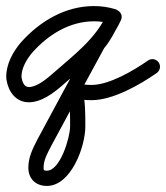

<svg xmlns="http://www.w3.org/2000/svg" viewBox="-38 -296 545 630"><path d="M340 -266C340 -266 340 -266 340 -266C316.6 -272.8 295.1 -276.1 270.5 -276.1C176.1 -276.1 93.1 -226.5 31.4 -157.7C31.4 -157.7 31.3 -157.6 31.2 -157.5C31.1 -157.4 31 -157.3 31 -157.3C4.7 -126.6 -17.5 -86.1 -17.5 -44.8C-17.5 -41.2 -17.3 -37.6 -16.7 -34C-10.4 4.6 13.8 39.6 56.6 39.6C99.1 39.6 140.3 7.4 170.5 -19.2C242.6 -82.8 317.8 -139.8 358.7 -229.6C365.4 -244.3 358.1 -256.9 347.1 -262.4C336.2 -267.8 321.7 -266.1 314 -251.9C298.9 -223.8 284.8 -192.5 264 -168.3C264 -168.2 263.2 -167.2 262.5 -166.1C261.8 -165.1 261.1 -164.1 261.1 -164C202 -55.8 143.2 52.6 85 161.2C85 161.2 84.9 161.3 84.8 161.4C84.8 161.5 84.7 161.7 84.7 161.7C69.6 191.4 55 219.5 55 254.1C55 287.9 76 311.5 110.2 313.9C112 314.1 113.9 314.1 115.7 314.1C195.2 314.1 242 185.3 242 119C242 79.5 242.2 34.1 232.2 -4.3C230.2 -11.9 219 -5 210.3 4.2C201.6 13.4 195.2 24.9 202.9 26.5C223 30.6 242 32.7 262.6 32.7C332.3 32.7 420.3 -17.3 476.3 -56.5C487.6 -64.4 490.4 -80 482.5 -91.3C474.6 -102.6 459 -105.4 447.7 -97.5C400.8 -64.7 320.8 -17.3 262.6 -17.3C245.4 -17.3 229.7 -19 213.1 -22.5C205.3 -24.1 197 -20.2 191.2 -14C185.3 -7.8 181.8 0.7 183.8 8.3C192.7 42.4 192 83.9 192 119C192 154.2 160 264.1 115.7 264.1C115.1 264.1 114.4 264.1 113.8 264.1C105.7 263.5 105 262.1 105 254.1C105 228.3 118 206.5 129.3 184.3C129.3 184.3 129.2 184.5 129.2 184.6C129.1 184.7 129 184.8 129 184.8C187.2 76.3 245.9 -31.9 304.9 -140C305 -140.1 304.2 -139 303.5 -137.9C302.7 -136.8 301.9 -135.7 302 -135.7C325.2 -162.8 341.1 -196.8 358 -228.1C365.6 -242.3 357.8 -255.2 346.4 -260.9C334.9 -266.5 319.9 -265 313.3 -250.4C275.7 -168 203.7 -115.1 137.5 -56.8C118.1 -39.7 84.6 -10.4 56.6 -10.4C40.5 -10.4 34.8 -28.8 32.7 -42C32.5 -42.9 32.5 -43.9 32.5 -44.8C32.5 -73.7 50.8 -103.5 69 -124.7C69 -124.7 68.9 -124.6 68.8 -124.5C68.7 -124.4 68.6 -124.3 68.6 -124.3C120.7 -182.4 190.4 -226.1 270.5 -226.1C290.4 -226.1 307.2 -223.5 326 -218C339.3 -214.1 353.1 -221.7 357 -235C360.9 -248.3 353.3 -262.1 340 -266Z"/></svg>

Font: FRB American Cursive Guidelines Semibold
Style: Italic
Weight: 600
Italic angle: -25°
Version: Version 2.0;Modular Font Editor K font №1